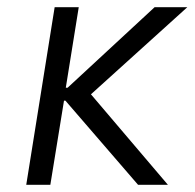

<svg xmlns="http://www.w3.org/2000/svg" viewBox="-20 -514 541 534"><path d="M53 0 132 -494H199L163 -270H168L410 -494H501L220 -240L214 -274L447 0H364L162 -234H158L120 0Z"/></svg>

Font: Nunito Sans 7pt SemiCondensed Light
Style: Italic
Weight: 300
Width: 4
Italic angle: -9°
Designer: Vernon Adams
Foundry: Vernon Adams
Version: Version 3.101;gftools[0.9.27]